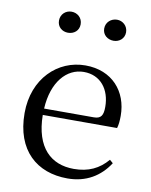

<svg xmlns="http://www.w3.org/2000/svg" viewBox="-87 -837 721 916"><g transform="rotate(10 273.0 -378.5)"><path d="M185 -670C214 -670 238 -689 238 -720C238 -751 214 -772 185 -772C157 -772 133 -751 133 -720C133 -689 157 -670 185 -670ZM406 -670C433 -670 458 -689 458 -720C458 -751 433 -772 406 -772C377 -772 352 -751 352 -720C352 -689 377 -670 406 -670ZM303 15C393 15 460 -26 504 -94L488 -108C447 -60 396 -35 325 -35C215 -35 137 -104 135 -263H495C500 -279 502 -299 502 -323C502 -441 425 -531 295 -531C162 -531 48 -425 48 -257C48 -76 155 15 303 15ZM136 -294C143 -424 210 -499 293 -499C374 -499 422 -437 422 -352C422 -312 412 -294 377 -294Z"/></g></svg>

Font: Harano Aji Mincho KR
Style: Regular
Weight: 400
Foundry: Masamichi Hosoda
Version: HaranoAjiMinchoKR-Regular version 20230610;ttx 4.39.4